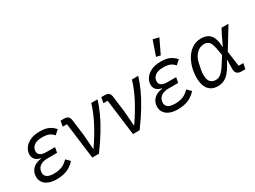

<svg xmlns="http://www.w3.org/2000/svg" viewBox="-47 -1420 2757 2072"><g transform="rotate(-30 1331.5 -384.0)"><path d="M404 -130 451 -83Q400 -29 345 -8.5Q290 12 221 12Q161 12 120 -5.5Q79 -23 58.5 -53.5Q38 -84 38 -123Q38 -179 75 -218.5Q112 -258 184 -267L185 -271Q142 -279 119 -304Q96 -329 96 -366Q96 -406 120.5 -443Q145 -480 193.5 -504Q242 -528 314 -528Q382 -528 423.5 -509.5Q465 -491 499 -452L446 -405Q422 -434 390.5 -447Q359 -460 308 -460Q245 -460 212 -438Q179 -416 173 -383Q172 -378 171.5 -372Q171 -366 171 -358Q171 -332 195 -315.5Q219 -299 269 -299H377L364 -234H246Q191 -234 157.5 -213Q124 -192 116 -154Q115 -147 114 -141Q113 -135 113 -127Q113 -94 141 -75Q169 -56 226 -56Q279 -56 322 -72Q365 -88 404 -130Z M751 0H668L611 -448H558L571 -516H614Q647 -516 663.5 -501.5Q680 -487 684 -456L709 -261L723 -77H728Q806 -190 864 -300.5Q922 -411 953 -516H1031Q1010 -446 974.5 -367Q939 -288 884 -197Q829 -106 751 0Z M1258 0H1175L1118 -448H1065L1078 -516H1121Q1154 -516 1170.5 -501.5Q1187 -487 1191 -456L1216 -261L1230 -77H1235Q1313 -190 1371 -300.5Q1429 -411 1460 -516H1538Q1517 -446 1481.5 -367Q1446 -288 1391 -197Q1336 -106 1258 0Z M1913 -130 1960 -83Q1909 -29 1854 -8.5Q1799 12 1730 12Q1670 12 1629 -5.5Q1588 -23 1567.5 -53.5Q1547 -84 1547 -123Q1547 -179 1584 -218.5Q1621 -258 1693 -267L1694 -271Q1651 -279 1628 -304Q1605 -329 1605 -366Q1605 -406 1629.5 -443Q1654 -480 1702.5 -504Q1751 -528 1823 -528Q1891 -528 1932.5 -509.5Q1974 -491 2008 -452L1955 -405Q1931 -434 1899.5 -447Q1868 -460 1817 -460Q1754 -460 1721 -438Q1688 -416 1682 -383Q1681 -378 1680.5 -372Q1680 -366 1680 -358Q1680 -332 1704 -315.5Q1728 -299 1778 -299H1886L1873 -234H1755Q1700 -234 1666.5 -213Q1633 -192 1625 -154Q1624 -147 1623 -141Q1622 -135 1622 -127Q1622 -94 1650 -75Q1678 -56 1735 -56Q1788 -56 1831 -72Q1874 -88 1913 -130ZM1944 -762 1859 -585 1807 -597 1870 -780Z M2589 -68 2576 0H2525Q2490 0 2471.5 -18.5Q2453 -37 2454 -74L2456 -184H2452Q2423 -126 2396 -87.5Q2369 -49 2342.5 -27.5Q2316 -6 2288.5 3Q2261 12 2231 12Q2180 12 2144.5 -10.5Q2109 -33 2091 -76.5Q2073 -120 2073 -184Q2073 -207 2075.5 -230Q2078 -253 2082 -275Q2095 -342 2127 -399.5Q2159 -457 2209 -492Q2259 -527 2325 -527Q2375 -527 2409.5 -507.5Q2444 -488 2462 -445Q2480 -402 2482 -332H2486L2540 -446L2577 -516H2663L2505 -257L2531 -68ZM2244 -58Q2265 -58 2285 -67Q2305 -76 2328 -101Q2351 -126 2381 -174L2434 -258L2419 -343Q2407 -412 2384.5 -435Q2362 -458 2324 -458Q2270 -458 2228.5 -417Q2187 -376 2172 -301L2157 -226Q2155 -213 2153.5 -200Q2152 -187 2152 -175Q2152 -112 2176.5 -85Q2201 -58 2244 -58Z"/></g></svg>

Font: IBM Plex Sans
Style: Italic
Weight: 400
Italic angle: -11.31°
Designer: Mike Abbink, Paul van der Laan, Pieter van Rosmalen
Foundry: Bold Monday
Version: Version 3.201